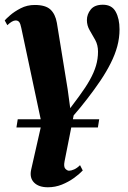

<svg xmlns="http://www.w3.org/2000/svg" viewBox="-27 -540 542 812"><path d="M308 -133.5Q336 -171.5 353.2 -202.5Q370.5 -233.5 379 -262.2Q387.5 -291 387.5 -321.5Q387.5 -349.5 375.8 -370.8Q364 -392 352.2 -412Q340.5 -432 340.5 -455Q340.5 -479.5 356.8 -499.8Q373 -520 408 -520Q446 -520 462.2 -490.5Q478.5 -461 478.5 -416Q478.5 -379.5 469 -344.2Q459.5 -309 441.2 -272.8Q423 -236.5 397.8 -199Q372.5 -161.5 341.5 -121.5Q327.5 -103.5 312.5 -85Q297.5 -66.5 284.5 -52L246 142.5Q241.5 165.5 249.5 173.8Q257.5 182 265 182Q274 182 286.5 176.5Q299 171 311.5 158.5L323 181Q308.5 196.5 285.5 213Q262.5 229.5 234.5 240.8Q206.5 252 175.5 252Q136.5 252 116.8 231.8Q97 211.5 105 176.5L149 -17.5L63 -422Q59.5 -440 54.2 -446.8Q49 -453.5 39 -453.5Q32 -453.5 23.2 -448.5Q14.5 -443.5 4 -433.5L-7 -453.5Q-2.5 -459.5 15.5 -475.2Q33.5 -491 60.5 -505Q87.5 -519 120 -519Q165.5 -519 186.2 -499.8Q207 -480.5 213.5 -443.5L259 -163.5L270 -82.5ZM42.5 -1 48 -35.5H392.5L387 -1Z"/></svg>

Font: Merriweather 144pt ExtraBold
Style: Italic
Weight: 800
Italic angle: -7.8°
Version: Version 2.101